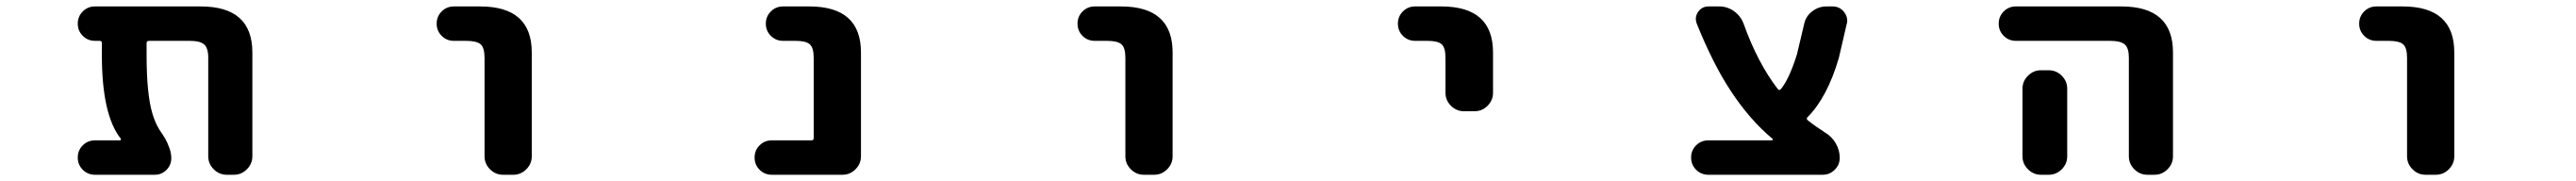

<svg xmlns="http://www.w3.org/2000/svg" viewBox="-20 -566 8040 565"><path d="M767.6 -78.1Q767.6 -54.7 750.5 -37.6Q733.4 -20.5 710 -20.5H687.5Q664.1 -20.5 647 -37.6Q629.9 -54.7 629.9 -78.1V-385.7Q629.9 -416 617.2 -427.2Q604.5 -438.5 572.3 -438.5H445.3Q437.5 -438.5 437.5 -431.6V-394.5Q437.5 -270.5 456.1 -210Q464.8 -181.6 477.5 -161.1Q490.2 -142.6 496.1 -132.3Q502 -122.1 508.3 -105Q514.6 -87.9 514.6 -72.3Q514.6 -50.8 499.5 -35.6Q484.4 -20.5 462.9 -20.5H276.4Q253.9 -20.5 238.3 -36.1Q222.7 -51.8 222.7 -74.2Q222.7 -96.7 238.3 -112.3Q253.9 -127.9 276.4 -127.9H353.5Q356.4 -127.9 357.4 -129.9Q358.4 -131.8 356.4 -133.8Q297.9 -208 297.9 -394.5V-431.6Q297.9 -438.5 291 -438.5H276.4Q253.9 -438.5 238.3 -454.1Q222.7 -469.7 222.7 -492.2Q222.7 -514.6 238.3 -530.3Q253.9 -545.9 276.4 -545.9H606.4Q767.6 -545.9 767.6 -402.3Z M1396.5 -438.5Q1374 -438.5 1358.4 -454.1Q1342.8 -469.7 1342.8 -492.2Q1342.8 -514.6 1358.4 -530.3Q1374 -545.9 1396.5 -545.9H1478.5Q1639.6 -545.9 1639.6 -402.3V-78.1Q1639.6 -54.7 1622.6 -37.6Q1605.5 -20.5 1582 -20.5H1549.8Q1526.4 -20.5 1509.3 -37.6Q1492.2 -54.7 1492.2 -78.1V-385.7Q1492.2 -417 1480 -427.7Q1467.8 -438.5 1434.6 -438.5Z M2388.7 -20.5Q2366.2 -20.5 2350.6 -36.1Q2335 -51.8 2335 -74.2Q2335 -96.7 2350.6 -112.3Q2366.2 -127.9 2388.7 -127.9H2512.7Q2519.5 -127.9 2519.5 -134.8V-385.7Q2519.5 -417 2507.3 -427.7Q2495.1 -438.5 2462.9 -438.5H2423.8Q2401.4 -438.5 2385.7 -454.1Q2370.1 -469.7 2370.1 -492.2Q2370.1 -514.6 2385.7 -530.3Q2401.4 -545.9 2423.8 -545.9H2505.9Q2667 -545.9 2667 -402.3V-78.1Q2667 -54.7 2649.9 -37.6Q2632.8 -20.5 2609.4 -20.5Z M3396.5 -438.5Q3374 -438.5 3358.4 -454.1Q3342.8 -469.7 3342.8 -492.2Q3342.8 -514.6 3358.4 -530.3Q3374 -545.9 3396.5 -545.9H3478.5Q3639.6 -545.9 3639.6 -402.3V-78.1Q3639.6 -54.7 3622.6 -37.6Q3605.5 -20.5 3582 -20.5H3549.8Q3526.4 -20.5 3509.3 -37.6Q3492.2 -54.7 3492.2 -78.1V-385.7Q3492.2 -417 3480 -427.7Q3467.8 -438.5 3434.6 -438.5Z M4396.5 -438.5Q4374 -438.5 4358.4 -454.1Q4342.8 -469.7 4342.8 -492.2Q4342.8 -514.6 4358.4 -530.3Q4374 -545.9 4396.5 -545.9H4478.5Q4639.6 -545.9 4639.6 -402.3V-276.4Q4639.6 -252.9 4622.6 -235.8Q4605.5 -218.8 4582 -218.8H4548.8Q4525.4 -218.8 4508.3 -235.8Q4491.2 -252.9 4491.2 -276.4V-385.7Q4491.2 -417 4479.5 -427.7Q4467.8 -438.5 4434.6 -438.5Z M5509.8 -127.9Q5511.7 -127.9 5512.7 -129.9Q5513.7 -131.8 5511.7 -132.8Q5440.4 -192.4 5380.9 -283.2Q5326.2 -366.2 5275.4 -492.2Q5272.5 -500 5272.5 -506.8Q5272.5 -518.6 5279.3 -528.3Q5291 -545.9 5312.5 -545.9H5345.7Q5371.1 -545.9 5392.1 -530.8Q5413.1 -515.6 5421.9 -491.2Q5465.8 -369.1 5528.3 -288.1Q5533.2 -282.2 5538.1 -288.1Q5563.5 -318.4 5587.9 -395.5L5610.4 -490.2Q5615.2 -514.6 5635.3 -530.3Q5655.3 -545.9 5680.7 -545.9H5699.2Q5721.7 -545.9 5735.4 -528.3Q5745.1 -515.6 5745.1 -501Q5745.1 -496.1 5743.2 -490.2L5718.8 -384.8Q5682.6 -261.7 5621.1 -200.2Q5616.2 -195.3 5622.1 -190.4Q5646.5 -170.9 5675.8 -152.3Q5697.3 -139.6 5709.5 -118.2Q5721.7 -96.7 5721.7 -73.2Q5721.7 -51.8 5706.1 -36.1Q5690.4 -20.5 5668.9 -20.5H5311.5Q5289.1 -20.5 5273.4 -36.1Q5257.8 -51.8 5257.8 -74.2Q5257.8 -96.7 5273.4 -112.3Q5289.1 -127.9 5311.5 -127.9Z M6271.5 -438.5Q6249 -438.5 6233.4 -454.1Q6217.8 -469.7 6217.8 -492.2Q6217.8 -514.6 6233.4 -530.3Q6249 -545.9 6271.5 -545.9H6600.6Q6761.7 -545.9 6761.7 -402.3V-78.1Q6761.7 -54.7 6744.6 -37.6Q6727.5 -20.5 6704.1 -20.5H6681.6Q6658.2 -20.5 6641.1 -37.6Q6624 -54.7 6624 -78.1V-385.7Q6624 -416 6611.3 -427.2Q6598.6 -438.5 6565.4 -438.5ZM6374 -346.7Q6397.5 -346.7 6414.6 -329.6Q6431.6 -312.5 6431.6 -289.1V-155.3V-78.1Q6431.6 -54.7 6414.6 -37.6Q6397.5 -20.5 6374 -20.5H6349.6Q6326.2 -20.5 6309.1 -37.6Q6292 -54.7 6292 -78.1V-155.3V-289.1Q6292 -312.5 6309.1 -329.6Q6326.2 -346.7 6349.6 -346.7Z M7396.5 -438.5Q7374 -438.5 7358.4 -454.1Q7342.8 -469.7 7342.8 -492.2Q7342.8 -514.6 7358.4 -530.3Q7374 -545.9 7396.5 -545.9H7478.5Q7639.6 -545.9 7639.6 -402.3V-78.1Q7639.6 -54.7 7622.6 -37.6Q7605.5 -20.5 7582 -20.5H7549.8Q7526.4 -20.5 7509.3 -37.6Q7492.2 -54.7 7492.2 -78.1V-385.7Q7492.2 -417 7480 -427.7Q7467.8 -438.5 7434.6 -438.5Z"/></svg>

Font: Gen Jyuu Gothic Monospace Bold
Style: Bold
Weight: 700
Designer: [Source Han Sans]
Ryoko NISHIZUKA  (kana & ideographs); Paul D. Hunt (Latin, Greek & Cyrillic); Wenlong ZHANG  (bopomofo
Version: Version 1.002.20150607